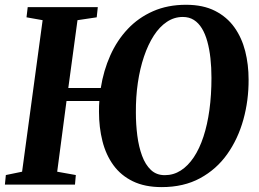

<svg xmlns="http://www.w3.org/2000/svg" viewBox="-20 -773 1083 804"><path d="M657 10.5Q586.5 10.5 536.5 -13.8Q486.5 -38 455 -81.2Q423.5 -124.5 409 -182Q394.5 -239.5 394.5 -305Q394.5 -319 394.8 -329.8Q395 -340.5 396 -350H258.5L219.5 -54L297.5 -40L294 0H0.5L4.5 -40L72.5 -54L158.5 -688.5L91 -700.5L96 -743H389.5L385 -700.5L304.5 -688.5L266 -404.5H402Q413.5 -477.5 441.8 -540.8Q470 -604 514.8 -651.5Q559.5 -699 620.8 -726Q682 -753 759 -753Q830.5 -753 880.5 -727.5Q930.5 -702 961.5 -658.5Q992.5 -615 1006.8 -558.8Q1021 -502.5 1021 -440Q1021.5 -352.5 999 -271.8Q976.5 -191 931.5 -127.5Q886.5 -64 818 -26.8Q749.5 10.5 657 10.5ZM670 -39.5Q706.5 -39.5 737 -59Q767.5 -78.5 791.5 -114.5Q815.5 -150.5 832 -200.8Q848.5 -251 857 -313.2Q865.5 -375.5 865.5 -447Q865.5 -490.5 861.2 -529Q857 -567.5 848.2 -599.2Q839.5 -631 825.5 -654Q811.5 -677 791.8 -689.5Q772 -702 745.5 -702Q709.5 -702 678.8 -681.5Q648 -661 624 -623.8Q600 -586.5 583 -536.2Q566 -486 557.2 -426.2Q548.5 -366.5 549 -301.5Q549 -252 555 -205.2Q561 -158.5 574.8 -121Q588.5 -83.5 611.8 -61.5Q635 -39.5 670 -39.5Z"/></svg>

Font: Merriweather 48pt
Style: Bold Italic
Weight: 700
Italic angle: -7.8°
Version: Version 2.101